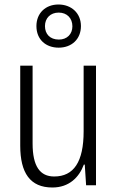

<svg xmlns="http://www.w3.org/2000/svg" viewBox="-20 -824 521 854"><path d="M241 -612C299 -612 340 -650 340 -708C340 -766 297 -804 240 -804C183 -804 142 -766 142 -708C142 -648 184 -612 241 -612ZM242 -648C202 -648 180 -673 180 -708C180 -743 204 -768 241 -768C278 -768 302 -743 302 -707C302 -672 278 -648 242 -648ZM407 -532H352V-240C352 -104 308 -39 221 -39C158 -39 125 -84 125 -186V-532H70V-176C70 -55 114 10 213 10C287 10 332 -35 353 -92H357L363 0H407Z"/></svg>

Font: Noto Sans Thai Looped Condensed Light
Style: Regular
Weight: 300
Width: 3
Designer: Sasikarn Vongin, Ben Mitchell
Foundry: The Fontpad Ltd
Version: Version 1.001